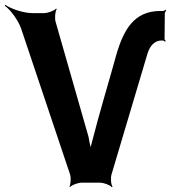

<svg xmlns="http://www.w3.org/2000/svg" viewBox="-62 -766 724 805"><path d="M309 -193 171 -675C167 -689 169 -719 176 -728L173 -730C166 -721 138 -711 123 -711H74C37 -711 -17 -729 -40 -746L-42 -742C-19 -726 15 -681 27 -645L232 -34C236 -21 235 7 229 16L232 18C238 10 265 0 279 0H358C373 0 400 10 407 19L410 17C403 8 401 -21 406 -36L556 -540C564 -567 582 -596 614 -596H621C624 -596 628 -593 630 -591L633 -594C631 -596 628 -600 628 -603L629 -709C629 -714 633 -720 635 -722L632 -725C630 -723 624 -719 619 -720H610C497 -720 457 -636 429 -548C394 -421 356 -298 323 -168C320 -157 316 -143 316 -134H320C320 -142 316 -159 313 -171Z"/></svg>

Font: Asimov
Style: Edge
Weight: 500
Designer: Google
Version: Version 2.000980: 2014